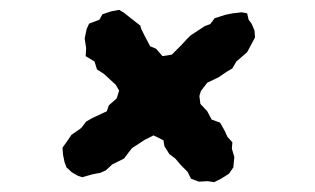

<svg xmlns="http://www.w3.org/2000/svg" viewBox="-20 -445 640 390"><path d="M147 -85 138 -88 126 -95 115 -105 111 -116 108 -131 107 -145 119 -162 125 -171 145 -185 155 -198 167 -205 197 -219 201 -231 217 -245 222 -261 215 -273 204 -283 191 -295 177 -304 172 -320 154 -331 155 -347 152 -367 156 -386 161 -397 182 -405 188 -416 206 -422 222 -425 232 -419 247 -407 265 -393 267 -386 275 -370 285 -351 297 -346 310 -331 329 -334 348 -353 360 -366 367 -373 396 -392 407 -396 416 -408 438 -415 453 -418 471 -420 482 -418 485 -405 491 -397 497 -383 498 -369 489 -352 482 -339 460 -320 452 -306 440 -299 424 -288 401 -277 388 -260 385 -250 387 -234 401 -219 410 -202 427 -196 436 -180 442 -167 452 -156 451 -143 456 -126 454 -105 445 -92 429 -82 415 -75 402 -77 384 -76 368 -82 361 -96 347 -110 336 -123 324 -132 314 -148 312 -160 292 -170 274 -161 248 -144 241 -135 232 -123 208 -111 195 -99 184 -94 168 -91Z"/></svg>

Font: Winky Rough
Style: Bold Italic
Weight: 700
Italic angle: -8.97852°
Designer: Simon Atzbach
Foundry: typofactur
Version: Version 1.206; ttfautohint (v1.8.4.7-5d5b)